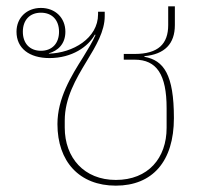

<svg xmlns="http://www.w3.org/2000/svg" viewBox="-20 -573 686 605"><path d="M345 12C460 12 528 -64 528 -201C528 -338 496 -383 435 -394V-396C499 -402 531 -435 531 -494V-553H510V-494C510 -435 479 -403 404 -403H370V-385H404C474 -385 505 -338 505 -232V-170C505 -75 447 -6 345 -6C245 -6 184 -76 184 -171V-193C184 -264 219 -324 253 -380C283 -429 310 -475 310 -522V-536H289V-528C289 -452 209 -406 134 -404V-405C162 -413 186 -434 186 -473C186 -517 154 -548 109 -548C64 -548 32 -517 32 -473C32 -421 72 -390 136 -390C207 -390 258 -426 279 -464L281 -463C272 -442 258 -419 242 -393C204 -333 161 -263 161 -182C161 -64 230 12 345 12ZM109 -413C74 -413 52 -436 52 -473C52 -510 74 -533 109 -533C144 -533 166 -510 166 -473C166 -436 144 -413 109 -413Z"/></svg>

Font: IBM Plex Sans Thai Looped Thin
Style: Regular
Weight: 100
Designer: Mike Abbink, Paul van der Laan, Pieter van Rosmalen, Ben Mitchell, Mark Frömberg
Foundry: Bold Monday
Version: Version 1.1